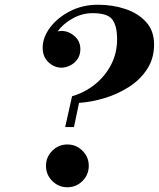

<svg xmlns="http://www.w3.org/2000/svg" viewBox="-20 -780 670 810"><path d="M284 -374Q337.5 -389.5 380.5 -424Q423.5 -458.5 448.8 -507.2Q474 -556 474 -615Q474 -670.5 454 -697.5Q434 -724.5 371 -724.5Q326.5 -724.5 286.5 -702.2Q246.5 -680 223 -647.5Q231 -649.5 239.5 -649.5Q269 -649.5 294 -628Q319 -606.5 319 -572.5Q319 -547.5 306.5 -530Q294 -512.5 275.5 -503.5Q257 -494.5 239.5 -494.5Q209 -494.5 184.5 -517.5Q160 -540.5 160 -578.5Q160 -622 191.2 -663.8Q222.5 -705.5 275.5 -732.8Q328.5 -760 393.5 -760Q455.5 -760 509.2 -742Q563 -724 596.5 -687Q630 -650 630 -592.5Q630 -533.5 601 -488.8Q572 -444 524.5 -413.5Q477 -383 421.5 -366.2Q366 -349.5 313.5 -346L292 -244H255ZM174 -80.5Q174 -117.5 200.5 -144Q227 -170.5 264.5 -170.5Q301.5 -170.5 328 -144Q354.5 -117.5 354.5 -80.5Q354.5 -43 328 -16.5Q301.5 10 264.5 10Q227 10 200.5 -16.5Q174 -43 174 -80.5Z"/></svg>

Font: Bodoni* 06pt
Style: Bold Italic
Weight: 700
Italic angle: -13°
Version: Version 2.3